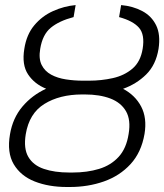

<svg xmlns="http://www.w3.org/2000/svg" viewBox="-20 -742 660 772"><path d="M313.6 -417.6H338.1Q387.4 -417.6 433.6 -427.9Q479.8 -438.2 512.4 -465.9Q545.1 -493.6 553.6 -545.8Q562.9 -603 538.9 -630.5Q514.9 -658 458.8 -673.3L467 -721.6Q514.9 -717.3 552.2 -697.4Q589.5 -677.6 607.8 -640.3Q626.1 -603 617.5 -545.8Q606.9 -481.2 567.8 -442.6Q528.8 -404.1 474.8 -384.9Q523.4 -359.4 547.6 -313.6Q571.7 -267.8 561.1 -203.5Q548.3 -129.3 504.8 -82Q461.3 -34.8 397.7 -12.4Q334.2 9.9 261 9.9H248.6Q175.8 9.9 119.3 -12.4Q62.9 -34.8 35.2 -81.7Q7.5 -128.6 20.2 -202.1Q31.2 -267.4 70.1 -313.4Q109 -359.4 165.5 -385.3Q118.6 -404.1 92.9 -442.8Q67.1 -481.5 77.8 -545.8Q86.6 -603 117.9 -640.3Q149.1 -677.6 193.2 -697.4Q237.2 -717.3 284.1 -721.6L275.9 -673.3Q217.7 -658 184.3 -630.5Q150.9 -603 141.7 -545.8Q134.9 -506 147.5 -480.8Q160.2 -455.6 185.7 -441.8Q211.3 -427.9 244.9 -422.8Q278.4 -417.6 313.6 -417.6ZM321.4 -362.2H309.3Q219.5 -361.9 158.4 -324Q97.3 -286.2 83.5 -202.1Q74.2 -144.9 93.9 -111.2Q113.6 -77.4 156.4 -62.9Q199.2 -48.3 258.9 -48.3H271.3Q330.6 -48.3 378.4 -62.9Q426.1 -77.4 457.2 -111.5Q488.3 -145.6 497.2 -203.5Q506.7 -259.6 486.7 -294.6Q466.6 -329.5 423.7 -345.9Q380.7 -362.2 321.4 -362.2Z"/></svg>

Font: Inter UI Extra Light
Style: Italic
Weight: 200
Italic angle: -9.39999°
Designer: Rasmus Andersson
Foundry: rsms
Version: 3.2;8d6f07862